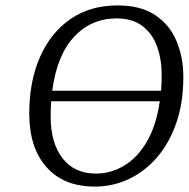

<svg xmlns="http://www.w3.org/2000/svg" viewBox="-20 -679 697 709"><path d="M657 -395Q657 -300 631 -225Q605 -150 559.5 -97.5Q514 -45 455 -17.5Q396 10 330 10Q215 10 151.5 -62Q88 -134 88 -260Q88 -378 127.5 -468Q167 -558 240 -608.5Q313 -659 414 -659Q500 -659 553.5 -623Q607 -587 632 -527Q657 -467 657 -395ZM577 -403Q577 -460 560 -507Q543 -554 506.5 -582.5Q470 -611 410 -611Q317 -611 253.5 -543Q190 -475 173 -344H575Q577 -372 577 -403ZM167 -249Q167 -151 211 -94.5Q255 -38 334 -38Q389 -38 438 -67Q487 -96 522 -155.5Q557 -215 570 -305H169Q167 -278 167 -249Z"/></svg>

Font: Arsenal SC
Style: Italic
Weight: 400
Italic angle: -9.10001°
Designer: Andrij Shevchenko
Foundry: Stairsfor
Version: Version 2.001; ttfautohint (v1.8.4.7-5d5b)